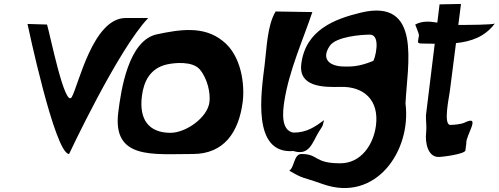

<svg xmlns="http://www.w3.org/2000/svg" viewBox="-20 -778 2520 970"><path d="M119 -657C119 -657 257 0 329 0C329 0 576.5 -528 728.9 -687H614.9C449.2 -687 376.8 -347.5 342.8 -288C308.3 -227.6 233.5 -601 217.7 -654Z M1038.1 -261.5C1028.1 -183.7 919.2 -107 841.4 -107C733.1 -107 681.5 -172.4 697 -293.5C706.4 -366.5 738.1 -433.5 824 -452.7C860.5 -460.9 953 -470.7 989.9 -426.5C1029.8 -378.7 1043.7 -305.5 1038.1 -261.5ZM954.4 0C1111.7 0 1186.6 -110.3 1206.2 -263.5C1216.9 -347.2 1201.2 -496.9 1105.3 -571.2C1009 -648.9 888.6 -628.8 775.1 -605.2C626.9 -576 591 -316.8 577.7 -212.5C546.7 29.5 751.7 0 954.4 0Z M1462.1 -108C1398.6 -119.2 1407.9 -212.2 1416.5 -267C1440.8 -422.3 1509.9 -573.9 1558 -717L1372.4 -720C1330.2 -649.6 1327.7 -537.4 1317.3 -453C1299.5 -310.1 1251.1 1.9 1462.2 -15C1544.4 10.9 1557.8 -59.3 1591.9 -114C1594.6 -118.3 1610.4 -141 1611.1 -147C1612.1 -154.7 1616.5 -165.3 1617.2 -171C1572.2 -138.6 1532.1 -108 1462.1 -108Z M1848.1 -603C1908.7 -603 1872.5 -473 1865.1 -470C1787.2 -438.3 1748.5 -442 1719.5 -442C1650.4 -442 1598.8 -475.7 1645.8 -546C1678 -594 1809.4 -603 1848.1 -603ZM1441.3 84C1516.1 128.1 1501 113.1 1610.6 152C1879 247.4 2059.3 -16.4 2028.6 -255C2037.5 -446.8 2114.3 -789.5 1802.3 -714C1670.6 -682.1 1524.2 -626.9 1502.3 -456C1486.6 -338.1 1613.5 -336.6 1700.4 -339C1818.4 -342.3 1895.8 -272.1 1879.4 -144C1867.2 -48.5 1805.1 47 1699 47C1564.5 47 1591.1 0 1503 0C1463.6 0 1468.5 68 1441.3 84Z M2200.7 -756 2189.4 -663.8C2151.3 -670.1 2113.4 -673.2 2077.7 -654C2077.7 -654 2097.4 -605.1 2096.8 -600C2091.8 -561.4 2082.6 -558.3 2117.4 -558C2136.4 -557.8 2156.1 -557.3 2176.3 -557L2131.9 -195C2131.5 -164.5 2136.3 -137.8 2132.8 -108C2127 -58.4 2141.2 15 2195.1 15C2219 15 2329 -0.2 2331.3 -18L2335.9 -54C2331.4 -92.4 2413.7 -200.8 2328.3 -159C2310.9 -150.5 2274.5 -147 2254.8 -147C2218.4 -147 2248.8 -287.6 2252.3 -315L2283.7 -560.2C2358.6 -567.9 2430.2 -591.7 2479.9 -659.3C2471 -652.7 2344.2 -652 2295.4 -652L2309 -758ZM2479.9 -659.3C2480.1 -659.5 2480.3 -659.8 2480.4 -660C2480.4 -659.8 2480.2 -659.5 2479.9 -659.3Z"/></svg>

Font: Rocketfuel
Style: Italic
Weight: 400
Designer: Mew Too
Foundry: Cannot Into Space Fonts.
Version: Version 0.27